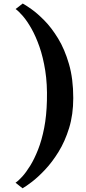

<svg xmlns="http://www.w3.org/2000/svg" viewBox="-20 -854 476 1064"><path d="M386 -310.5Q386 -219 363 -144.5Q340 -70 304.2 -12.2Q268.5 45.5 229.2 87Q190 128.5 156.5 154Q123 179.5 105 189.5L66 158.5Q81.5 148.5 103 125Q124.5 101.5 147.5 64.2Q170.5 27 191 -25Q211.5 -77 224.8 -144.8Q238 -212.5 240 -296.5Q242.5 -388 230.8 -462.2Q219 -536.5 198.8 -594.5Q178.5 -652.5 154.5 -695Q130.5 -737.5 107.2 -764.5Q84 -791.5 66.5 -804L106 -834.5Q121 -826.5 153.8 -803.5Q186.5 -780.5 226 -740.5Q265.5 -700.5 302 -640.8Q338.5 -581 362.2 -499.2Q386 -417.5 386 -310.5Z"/></svg>

Font: Merriweather 72pt ExtraBold
Style: Regular
Weight: 800
Version: Version 2.100